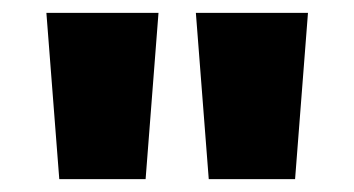

<svg xmlns="http://www.w3.org/2000/svg" viewBox="-20 -734 549 298"><path d="M226 -714 206 -456H72L52 -714ZM458 -714 438 -456H304L284 -714Z"/></svg>

Font: Noto Sans Lao SemiCondensed Black
Style: Regular
Weight: 900
Width: 4
Designer: Monotype Design Team
Foundry: Monotype Imaging Inc.
Version: Version 2.003; ttfautohint (v1.8.4.7-5d5b)